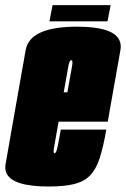

<svg xmlns="http://www.w3.org/2000/svg" viewBox="-52 -708 481 734"><path d="M134 5Q-4.5 5 -27.5 -46.5Q-34 -61.5 -30.5 -81.5Q-15.5 -168 7.5 -298Q30.5 -428 46.2 -517Q62 -606 243 -606Q381 -606 404.5 -554Q412 -538 408.5 -517Q392.5 -428 370.5 -303Q365 -271 360 -243H172Q157 -160 154.5 -143.5Q151 -124.5 155.5 -122Q156 -122 156.5 -122Q162 -122 166.5 -140Q171 -158 180.5 -212.5H354.5Q343 -146.5 329.2 -104Q315.5 -61.5 292.8 -37.8Q270 -14 232 -4.5Q194 5 134 5ZM191.5 -355H205.5Q220 -435 223.5 -455.5Q227 -475 222 -477.5Q221.5 -478 220.5 -478Q213.5 -478 209.5 -455.5Q206.5 -438 191.5 -355ZM137 -626.5 149 -688.5H371L359 -626.5Z"/></svg>

Font: Anybody UltraCondensed Black
Style: Italic
Weight: 900
Width: 1
Italic angle: -10°
Designer: Tyler Finck
Foundry: Etcetera Type Company
Version: Version 1.010; ttfautohint (v1.8.3) -l 8 -r 50 -G 200 -x 14 